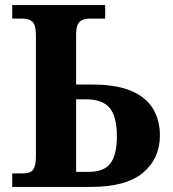

<svg xmlns="http://www.w3.org/2000/svg" viewBox="-20 -734 678 754"><path d="M28 0V-53H70Q100 -53 110.5 -68.5Q121 -84 121 -119V-596Q121 -637 107 -649Q93 -661 70 -661H28V-714H393V-661H332Q305 -661 292 -647.5Q279 -634 279 -601V-402H342Q438 -402 496.5 -376.5Q555 -351 581.5 -306Q608 -261 608 -202Q608 -112 542 -56Q476 0 337 0ZM328 -59Q389 -59 414 -93Q439 -127 439 -197Q439 -277 410.5 -310.5Q382 -344 317 -344H279V-59Z"/></svg>

Font: NotoSerif-Bold
Style: Regular
Weight: 700
Designer: Monotype Design Team
Foundry: Monotype Imaging Inc.
Version: Version 2.007; ttfautohint (v1.8) -l 8 -r 50 -G 200 -x 14 -D